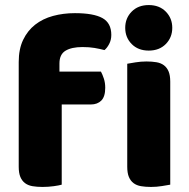

<svg xmlns="http://www.w3.org/2000/svg" viewBox="-20 -731 749 759"><path d="M54 -486Q54 -537 71.5 -573.5Q89 -610 119 -633.5Q149 -657 189.5 -668Q230 -679 276 -679Q350 -679 385 -659.5Q420 -640 420 -593Q420 -573 411.5 -557Q403 -541 393 -533Q374 -538 353.5 -541.5Q333 -545 306 -545Q263 -545 239 -530.5Q215 -516 215 -480V-448H379Q385 -437 390.5 -420.5Q396 -404 396 -384Q396 -349 380.5 -333.5Q365 -318 339 -318H224V-1Q214 2 192.5 5Q171 8 148 8Q126 8 108.5 5Q91 2 79 -7Q67 -16 60.5 -31.5Q54 -47 54 -72ZM475 -621Q475 -659 500.5 -685Q526 -711 568 -711Q610 -711 635.5 -685Q661 -659 661 -621Q661 -583 635.5 -557Q610 -531 568 -531Q526 -531 500.5 -557Q475 -583 475 -621ZM653 -1Q642 1 620.5 4.5Q599 8 577 8Q555 8 537.5 5Q520 2 508 -7Q496 -16 489.5 -31.5Q483 -47 483 -72V-479Q494 -481 515.5 -484.5Q537 -488 559 -488Q581 -488 598.5 -485Q616 -482 628 -473Q640 -464 646.5 -448.5Q653 -433 653 -408Z"/></svg>

Font: Baloo Cyrillic
Style: Regular
Weight: 400
Designer: Ek Type, Denis Ignatov
Foundry: Ek Type
Version: Version 1.50 July 26, 2019